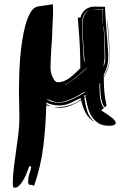

<svg xmlns="http://www.w3.org/2000/svg" viewBox="-20 -535 613 901"><path d="M256 -29Q250 -29 243.5 -30Q237 -31 232 -32Q236 -32 240 -32H248Q277 -32 307 -41.5Q337 -51 360 -68L359 -75Q333 -62 309 -51Q285 -40 254 -40Q250 -40 241.5 -41Q233 -42 224.5 -44Q216 -46 208.5 -49Q201 -52 198 -55V-46L218 -36Q206 -36 197 -42Q195 55 183.5 150Q172 245 140 337L129 332Q127 333 124 333Q112 333 112 319Q112 300 117.5 282.5Q123 265 127 247L117 245Q114 255 107.5 272Q101 289 92 305.5Q83 322 72 334Q61 346 48 346Q43 346 41.5 339.5Q40 333 40 330Q40 290 45 251Q50 212 55.5 173Q61 134 66 95Q71 56 71 16Q71 -3 70 -35Q69 -67 69 -106Q69 -136 70 -176.5Q71 -217 74.5 -260.5Q78 -304 84.5 -346.5Q91 -389 101 -423Q111 -457 125 -479.5Q139 -502 159 -505L228 -515Q228 -510 228.5 -503.5Q229 -497 229 -490Q229 -461 227 -427Q225 -393 225 -371Q225 -366 223.5 -347Q222 -328 220.5 -303.5Q219 -279 218 -255Q217 -231 217 -218Q217 -192 228 -170.5Q239 -149 250 -149Q266 -149 281 -155Q296 -161 309 -171Q322 -181 334 -192.5Q346 -204 357 -215V-230Q357 -260 355 -308.5Q353 -357 348 -414L345 -452L358 -453Q363 -476 381 -490Q399 -504 423 -504H425L473 -503Q473 -486 475.5 -453Q478 -420 480.5 -384.5Q483 -349 485.5 -316Q488 -283 488 -266Q488 -244 482.5 -223.5Q477 -203 467 -184V-173Q478 -196 486 -218Q494 -240 494 -266Q494 -276 492.5 -301.5Q491 -327 489 -356Q487 -385 485 -410.5Q483 -436 483 -446Q485 -436 487 -410.5Q489 -385 491 -356Q493 -327 494 -301.5Q495 -276 495 -266Q495 -240 487.5 -216.5Q480 -193 467 -170Q467 -138 469.5 -106Q472 -74 480 -42L473 -31Q465 -37 460 -52Q455 -67 453 -84.5Q451 -102 450.5 -119Q450 -136 450 -146L447 -143V-129Q447 -117 447.5 -103Q448 -89 450 -75Q452 -61 456 -49Q460 -37 468 -29L455 -17Q461 -13 472 -6Q483 1 494.5 9Q506 17 514.5 26Q523 35 523 42Q523 47 519 49.5Q515 52 509 53.5Q503 55 497 55H488Q460 55 441 42.5Q422 30 410 10.5Q398 -9 391.5 -33Q385 -57 382 -80L376 -76Q380 -44 389.5 -13.5Q399 17 425 38Q396 22 381.5 -6Q367 -34 361 -65Q338 -50 311.5 -39.5Q285 -29 256 -29ZM254 -55Q239 -55 225.5 -61Q212 -67 198 -70Q210 -61 225.5 -57Q241 -53 256 -53Q270 -53 286.5 -57.5Q303 -62 319.5 -69.5Q336 -77 351.5 -85.5Q367 -94 378 -102L377 -105Q365 -97 350 -88.5Q335 -80 318.5 -72.5Q302 -65 285 -60Q268 -55 254 -55ZM367 -426Q367 -443 375.5 -462Q384 -481 402 -489Q383 -482 374 -464.5Q365 -447 365 -428Q365 -417 366 -390.5Q367 -364 368.5 -335Q370 -306 371.5 -279.5Q373 -253 375 -243L377 -248Q376 -258 374 -283Q372 -308 370.5 -336.5Q369 -365 368 -390.5Q367 -416 367 -426ZM465 -412Q466 -407 467.5 -386Q469 -365 469.5 -341Q470 -317 470.5 -296Q471 -275 471 -269Q471 -257 468.5 -245Q466 -233 466 -221Q469 -229 471.5 -240Q474 -251 474 -259Q474 -266 473.5 -288Q473 -310 472 -335.5Q471 -361 469.5 -383Q468 -405 466 -411ZM387 -217Q378 -209 364.5 -196.5Q351 -184 335.5 -172Q320 -160 305 -149Q291 -140 280 -134Q291 -138 305 -148Q320 -158 335.5 -170Q351 -182 365 -194.5Q379 -207 387 -215ZM425 -493Q420 -493 414 -491Q417 -492 424 -492Q433 -492 442.5 -491Q452 -490 462 -489Q462 -476 461 -464Q460 -452 460 -440V-432Q460 -428 461 -424Q461 -441 462 -457.5Q463 -474 464 -491Q454 -492 444.5 -492.5Q435 -493 425 -493ZM376 -79 382 -83 381 -90 375 -86Z"/></svg>

Font: Finger Paint
Style: Regular
Weight: 400
Designer: Ralph du Carrois
Foundry: Ralph du Carrois
Version: Version 1.002